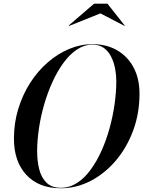

<svg xmlns="http://www.w3.org/2000/svg" viewBox="-20 -996 766 1026"><path d="M305 10Q187 10 120.8 -61.5Q54.5 -133 54.5 -255Q54.5 -338.5 77.5 -414Q100.5 -489.5 141 -552.8Q181.5 -616 235 -662.5Q288.5 -709 349.8 -734.5Q411 -760 475 -760Q548.5 -760 605 -727.8Q661.5 -695.5 693.5 -636Q725.5 -576.5 725.5 -495Q725.5 -390.5 691.8 -299Q658 -207.5 599 -138Q540 -68.5 464.2 -29.2Q388.5 10 305 10ZM305 7.5Q351.5 7.5 391.5 -18.2Q431.5 -44 464.2 -88.8Q497 -133.5 522.8 -191Q548.5 -248.5 566 -312.5Q583.5 -376.5 592.5 -441Q601.5 -505.5 601.5 -563.5Q601.5 -595 595.2 -628.8Q589 -662.5 574.5 -691.8Q560 -721 535.8 -739.2Q511.5 -757.5 475 -757.5Q431 -757.5 392 -731.8Q353 -706 320 -661.2Q287 -616.5 260.8 -559Q234.5 -501.5 216 -437.5Q197.5 -373.5 188 -309Q178.5 -244.5 178.5 -186.5Q178.5 -135 189.8 -90.8Q201 -46.5 228.8 -19.5Q256.5 7.5 305 7.5ZM349 -857.5 347 -859.5 483 -976.5H554L646.5 -859.5L645.5 -857.5L516.5 -924.5Z"/></svg>

Font: Bodoni Moda 72pt Medium
Style: Italic
Weight: 500
Italic angle: -13°
Designer: Owen Earl
Foundry: indestructible type
Version: Version 2.004